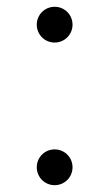

<svg xmlns="http://www.w3.org/2000/svg" viewBox="-20 -540 322 566"><path d="M141.1 5.9C170.4 5.9 193.8 -17.6 193.8 -46.9C193.8 -76.2 170.4 -99.6 141.1 -99.6C111.8 -99.6 88.4 -76.2 88.4 -46.9C88.4 -17.6 111.8 5.9 141.1 5.9ZM141.1 -414.6C170.4 -414.6 193.8 -438 193.8 -467.3C193.8 -496.6 170.4 -520 141.1 -520C111.8 -520 88.4 -496.6 88.4 -467.3C88.4 -438 111.8 -414.6 141.1 -414.6Z"/></svg>

Font: Raveo Light
Style: Regular
Weight: 300
Designer: Jakub Foglar, Rasmus Andersson (Inter)
Foundry: Jakubfoglar.com
Version: Version 1.100;Glyphs 3.2.3 (3260)